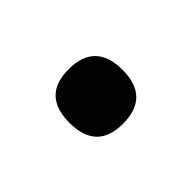

<svg xmlns="http://www.w3.org/2000/svg" viewBox="-38 -403 289 289"><g transform="rotate(-45 106.5 -258.0)"><path d="M106 -316Q163 -316 163 -258Q163 -200 106 -200Q50 -200 50 -258Q50 -316 106 -316Z"/></g></svg>

Font: Fivo Sans Modern
Style: Regular
Weight: 400
Designer: Alexander Slobzheninov
Foundry: Alexander Slobzheninov
Version: 1.0